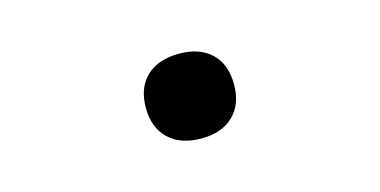

<svg xmlns="http://www.w3.org/2000/svg" viewBox="-41 -702 1194 603"><g transform="rotate(-15 555.5 -400.0)"><path d="M412.2 -400Q412.2 -465.6 450.6 -501.7Q488.9 -537.8 556.7 -537.8Q623.3 -537.8 661.1 -501.7Q698.9 -465.6 698.9 -400Q698.9 -335.6 661.1 -298.9Q623.3 -262.2 556.7 -262.2Q488.9 -262.2 450.6 -298.9Q412.2 -335.6 412.2 -400Z"/></g></svg>

Font: Paperlogy 8 ExtraBold
Style: Regular
Weight: 800
Designer: redesigned by Lee Juim, glyphs from Gmarket Sans & Montserrat
Foundry: PT&
Version: Version 1.001